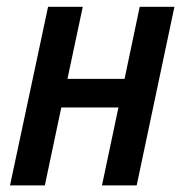

<svg xmlns="http://www.w3.org/2000/svg" viewBox="-20 -561 560 581"><path d="M10.3 0 125.5 -540.5H230.5L184.1 -322.3H356.9L402.8 -540.5H507.8L393.6 0H288.6L338.4 -235.8H165.5L115.7 0Z"/></svg>

Font: Open Sans SemiCondensed SemiBold
Style: Italic
Weight: 600
Width: 4
Italic angle: -12°
Designer: Monotype Design Team
Foundry: Monotype Imaging Inc.
Version: Version 3.000